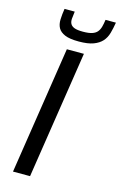

<svg xmlns="http://www.w3.org/2000/svg" viewBox="-133 -944 628 1000"><g transform="rotate(15 181.0 -444.0)"><path d="M45 0ZM45 0 151 -688H243L137 0ZM78 -743ZM362 -888Q357 -857 349.5 -830Q342 -803 325 -784Q308 -765 278.5 -754Q249 -743 200 -743Q151 -743 125 -754Q99 -765 88.5 -784Q78 -803 79 -830Q80 -857 85 -888H140Q137 -866 135.5 -849.5Q134 -833 140 -821.5Q146 -810 161.5 -804Q177 -798 208 -798Q239 -798 257 -804Q275 -810 284.5 -821.5Q294 -833 298.5 -849.5Q303 -866 306 -888Z"/></g></svg>

Font: Azeri Sans
Style: Italic
Weight: 400
Designer: Hector Gatti & Omnibus-Type (original fonts) / Cristiano Sobral (main changes and remastering)
Foundry: Omnibus-Type
Version: Version 0.07;August 21, 2020;FontCreator 13.0.0.2681 64-bit;